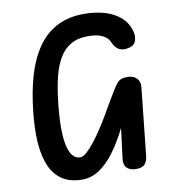

<svg xmlns="http://www.w3.org/2000/svg" viewBox="-104 -1095 1075 1191"><g transform="rotate(-10 433.0 -499.0)"><path d="M318.5 6.5Q235.5 6.5 183.8 -32.5Q132 -71.5 107.8 -143Q83.5 -214.5 82.5 -312.5Q81.5 -410.5 99 -528Q115 -637.5 146 -725.5Q177 -813.5 226 -875.8Q275 -938 344.2 -971Q413.5 -1004 506 -1004Q576.5 -1004 635.5 -986.5Q694.5 -969 735 -933Q775.5 -897 789.5 -841.5Q797.5 -813 788.2 -785Q779 -757 746.5 -749Q672 -728.5 642.5 -800Q635 -819.5 617.2 -833.8Q599.5 -848 571.8 -855.8Q544 -863.5 506 -863.5Q440 -863.5 395.8 -837.2Q351.5 -811 323.8 -763.2Q296 -715.5 280 -650.5Q264 -585.5 255 -508.5Q244 -417 243 -346.5Q242 -276 251.5 -228.2Q261 -180.5 280.5 -156Q300 -131.5 329 -131.5Q347 -131.5 371 -153Q395 -174.5 421.5 -208.5Q448 -242.5 473.8 -281.8Q499.5 -321 521 -357.5Q542.5 -394 556.5 -419Q587 -471 605.8 -501.8Q624.5 -532.5 638 -547.5Q651.5 -562.5 666 -567.2Q680.5 -572 702.5 -572Q738.5 -572 760 -551.2Q781.5 -530.5 777.5 -494L732 -65Q728.5 -37 713.2 -18.5Q698 0 658 0Q618.5 0 599.5 -20Q580.5 -40 585 -75.5L609.5 -267.5Q568.5 -185 523.2 -123.5Q478 -62 427 -27.8Q376 6.5 318.5 6.5Z"/></g></svg>

Font: Edu NSW ACT Cursive
Style: Regular
Weight: 400
Designer: Tina and Corey Anderson, Eben Sorkin, Mirko Velimirovic
Foundry: Sorkin Type Co.
Version: Version 2.000